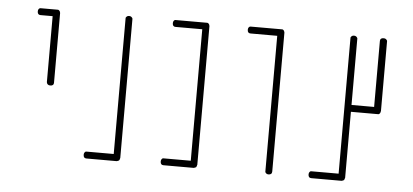

<svg xmlns="http://www.w3.org/2000/svg" viewBox="-40 -809 1383 643"><g transform="rotate(5 651.0 -488.0)"><path d="M74 -732H127H128H131Q133 -732 135 -730L136 -729Q138 -727 138 -725L139 -722V-721V-487Q139 -477 127 -477Q122 -477 119 -479.5Q116 -482 116 -484L115 -487V-709H74Q64 -709 64 -721Q64 -726 66.5 -729Q69 -732 72 -732Z M382 -724V-722V-256V-255Q381 -254 381 -252Q381 -250 379 -248V-247H378Q376 -245 374 -245L371 -244H370H269Q259 -244 259 -256Q259 -261 261.5 -264Q264 -267 266 -267H269H359V-722Q359 -723 359 -724.5Q359 -726 362 -729Q365 -732 370 -732Q375 -732 378 -729.5Q381 -727 382 -724Z M528 -732H629H630H633Q635 -732 637 -730L638 -729Q640 -727 640 -725L641 -722V-721V-255Q640 -254 640 -252Q640 -250 638 -248V-247H637Q635 -245 633 -245L630 -244H528Q518 -244 518 -256Q518 -261 520.5 -264Q523 -267 525 -267H528H618V-709H528Q518 -709 518 -721Q518 -726 520.5 -729Q523 -732 525 -732Z M780 -732H881H882H885Q887 -732 889 -730L890 -729Q892 -727 892 -725L893 -722V-721V-255Q893 -244 881 -244Q876 -244 873 -247Q870 -250 870 -252V-255V-709H780Q770 -709 770 -721Q770 -726 772.5 -729Q775 -732 778 -732Z M1138 -724V-722V-500H1214V-722Q1214 -732 1226 -732Q1231 -732 1234 -729.5Q1237 -727 1238 -724V-722V-488V-487Q1237 -487 1237 -485Q1237 -482 1235 -480L1234 -479Q1232 -477 1230 -477H1227H1226H1138V-255Q1137 -254 1137 -252Q1137 -250 1135 -248V-247H1134Q1132 -245 1130 -245L1127 -244H1025Q1015 -244 1015 -256Q1015 -261 1017.5 -264Q1020 -267 1022 -267H1025H1115V-488V-722Q1115 -723 1115 -724.5Q1115 -726 1118 -729Q1121 -732 1126 -732Q1131 -732 1134 -729.5Q1137 -727 1138 -724Z"/></g></svg>

Font: Sticks
Style: Regular
Weight: 400
Version: Version 1.1